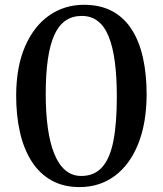

<svg xmlns="http://www.w3.org/2000/svg" viewBox="-20 -772 680 802"><path d="M312 9.5Q244.5 9.5 194.2 -19Q144 -47.5 111.5 -99Q79 -150.5 63.2 -220.2Q47.5 -290 47.5 -373Q48 -494.5 85.2 -579.2Q122.5 -664 186.2 -708Q250 -752 330.5 -752Q399 -752 448.5 -725.5Q498 -699 530 -649.2Q562 -599.5 577.2 -530.5Q592.5 -461.5 592.5 -377Q592 -257 557 -170.2Q522 -83.5 459 -37Q396 9.5 312 9.5ZM319.5 -37Q374 -37 406.8 -73.8Q439.5 -110.5 453.8 -184Q468 -257.5 468 -367.5Q468 -451.5 459.5 -514.8Q451 -578 433.5 -620.5Q416 -663 388.2 -684.2Q360.5 -705.5 321.5 -705.5Q282.5 -705.5 254 -686Q225.5 -666.5 207.2 -626.5Q189 -586.5 180 -524.8Q171 -463 171 -379Q171 -300.5 179.8 -237.5Q188.5 -174.5 206.8 -129.5Q225 -84.5 253 -60.8Q281 -37 319.5 -37Z"/></svg>

Font: Merriweather 48pt Medium
Style: Regular
Weight: 500
Version: Version 2.100